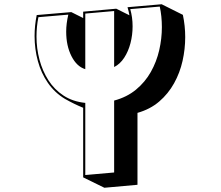

<svg xmlns="http://www.w3.org/2000/svg" viewBox="-20 -845 1040 905"><path d="M372 -9V-337Q350 -346 329.5 -356Q309 -366 286 -379Q238 -408 206 -454Q174 -500 158.5 -557Q143 -614 143 -675Q143 -700 145.5 -724.5Q148 -749 153 -774L316 -788L372 -760V-790L528 -804L590 -773Q587 -791 581 -811L742 -825L842 -775Q853 -723 853 -670Q853 -614 840.5 -558Q828 -502 800.5 -452.5Q773 -403 730.5 -366.5Q688 -330 628 -313V26L472 40ZM518 -371Q578 -387 621 -422.5Q664 -458 691 -506Q718 -554 730.5 -608.5Q743 -663 743 -717Q743 -742 740.5 -767Q738 -792 733 -814L594 -802Q605 -763 605 -721Q605 -680 595 -641.5Q585 -603 565.5 -573Q546 -543 518 -529V-793L382 -781V-519Q342 -531 317 -580Q292 -629 292 -696Q292 -715 294.5 -735Q297 -755 302 -776L161 -764Q152 -719 152 -673Q152 -617 166 -564Q180 -511 208 -467Q236 -423 279.5 -394.5Q323 -366 382 -360V-20L518 -32Z"/></svg>

Font: Rampart One
Style: Regular
Weight: 400
Designer: Fontworks Inc.
Foundry: Fontworks Inc.
Version: Version 1.100